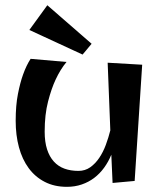

<svg xmlns="http://www.w3.org/2000/svg" viewBox="-20 -703 623 747"><path d="M533.2 -451.2 503.9 1 418 8.8 413.1 -101.1Q401.9 -73.7 385.3 -50.8Q368.7 -27.8 346.9 -11.2Q325.2 5.4 298.3 14.6Q271.5 23.9 240.2 23.9Q191.4 23.9 154.1 4.6Q116.7 -14.6 91.6 -48.8Q66.4 -83 53.7 -130.1Q41 -177.2 41 -232.9Q41 -293 49.8 -337.6Q58.6 -382.3 69.8 -413.1Q82.5 -448.7 99.1 -474.1L238.8 -461.9Q214.8 -433.1 196.3 -393.1Q180.2 -358.9 167 -308.1Q153.8 -257.3 153.8 -190.9Q153.8 -150.9 163.1 -122.1Q172.4 -93.3 189.5 -74.5Q206.5 -55.7 230.7 -46.9Q254.9 -38.1 285.2 -38.1Q311 -38.1 331.1 -52.2Q351.1 -66.4 366.2 -88.9Q381.3 -111.3 391.8 -139.6Q402.3 -168 409.2 -195.8L398.9 -459ZM164.1 -682.6 336.4 -532.7 301.3 -490.7 94.2 -586.4Z"/></svg>

Font: Original Surfer
Style: Regular
Weight: 400
Designer: Astigmatic (AOETI)
Foundry: Astigmatic (AOETI)
Version: Version 1.001